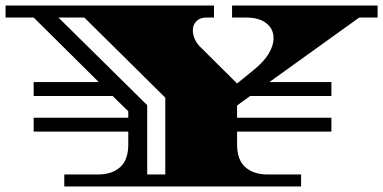

<svg xmlns="http://www.w3.org/2000/svg" viewBox="-34 -670 1377 690"><path d="M1157 -197H818V-151Q818 -95 848 -69Q878 -43 927 -43H1048V0H197V-43H319Q368 -43 397.5 -69Q427 -95 427 -151V-197H87V-247H427V-270L371 -325H87V-375H321L87 -607H-14V-650H735V-607H707Q685 -607 672 -594Q659 -581 659 -561Q659 -527 689 -498L818 -370L877 -418Q949 -476 949 -534Q949 -566 923 -586.5Q897 -607 850 -607H800V-650H1323V-607H1257L934 -375H1157V-325H865L818 -291V-247H1157ZM495 -43H560V-319L269 -607H176L495 -292Z"/></svg>

Font: Diplomata SC
Style: Regular
Weight: 400
Width: 7
Designer: Eduardo Rodriguez Tunni
Foundry: Eduardo Rodriguez Tunni
Version: Version 1.001